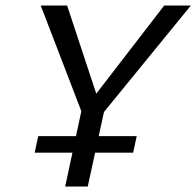

<svg xmlns="http://www.w3.org/2000/svg" viewBox="-20 -678 714 698"><path d="M336 -244 298 -296 577 -658H674ZM217 0 280 -294H363L299 0ZM286 -247 128 -658H224L344 -295ZM106 -123 119 -183H477L464 -123Z"/></svg>

Font: Ysabeau Office Medium
Style: Italic
Weight: 500
Italic angle: -12°
Designer: Christian Thalmann (Catharsis Fonts)
Version: Version 2.001;gftools[0.9.30]; featfreeze: tnum,lnum,ss02